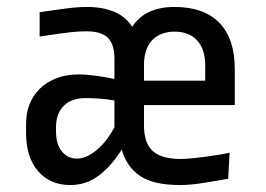

<svg xmlns="http://www.w3.org/2000/svg" viewBox="-20 -520 765 552"><path d="M394 -218V-159Q394 -108 419.5 -85.5Q445 -63 498 -63Q514 -63 533.5 -65Q553 -67 572 -69.5Q591 -72 609 -75Q627 -78 640 -81L636 -6Q603 0 565 6Q527 12 498 12Q422 12 383 -14Q344 -40 330 -90Q299 -41 263 -14.5Q227 12 182 12Q124 12 89.5 -28Q55 -68 55 -137V-165Q55 -195 65 -220.5Q75 -246 94.5 -265Q114 -284 142 -295Q170 -306 206 -306Q228 -306 257 -302Q286 -298 309 -293V-351Q309 -393 290 -411.5Q271 -430 229 -430Q214 -430 196 -428.5Q178 -427 160 -424.5Q142 -422 124.5 -419.5Q107 -417 94 -415V-485Q127 -490 165 -495Q203 -500 229 -500Q324 -500 360 -443Q397 -500 482 -500Q566 -500 610.5 -454.5Q655 -409 655 -321V-218ZM309 -231Q289 -235 266 -236.5Q243 -238 227 -238Q185 -238 163 -215.5Q141 -193 141 -154V-143Q141 -105 158 -84.5Q175 -64 201 -64Q227 -64 256 -87Q285 -110 309 -154ZM394 -288H570V-331Q570 -379 546.5 -404Q523 -429 482 -429Q443 -429 419.5 -406.5Q396 -384 394 -339Z"/></svg>

Font: Ropa Sans
Style: Regular
Weight: 400
Designer: Botio Nikoltchev
Foundry: Botjo Nikoltchev
Version: Version 1.002